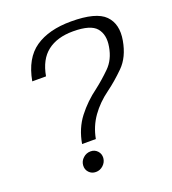

<svg xmlns="http://www.w3.org/2000/svg" viewBox="-128 -776 792 885"><g transform="rotate(-20 268.0 -334.0)"><path d="M175.5 -131.5Q188 -204 228.2 -256.2Q268.5 -308.5 324 -349Q361 -377.5 398.2 -414Q435.5 -450.5 445.5 -510.5Q455.5 -567 427.5 -600.5Q399.5 -634 313.5 -634Q235.5 -634 187.8 -597.2Q140 -560.5 126 -481.5H58.5Q78 -588.5 144.5 -634.2Q211 -680 320.5 -680Q443 -680 486 -636.5Q529 -593 515 -515Q501.5 -438.5 457.5 -395Q413.5 -351.5 371 -320.5Q320.5 -284 287.2 -237.2Q254 -190.5 243 -131.5ZM192 11.5Q171.5 11.5 158.2 -2.8Q145 -17 146.5 -37.5Q148 -58 163.8 -72.2Q179.5 -86.5 200.5 -86.5Q220.5 -86.5 233.8 -72.2Q247 -58 245.5 -37.5Q243.5 -17 228 -2.8Q212.5 11.5 192 11.5Z"/></g></svg>

Font: Anybody ExtraExpanded Light
Style: Italic
Weight: 300
Width: 8
Italic angle: -10°
Designer: Tyler Finck
Foundry: Etcetera Type Company
Version: Version 1.010; ttfautohint (v1.8.3) -l 8 -r 50 -G 200 -x 14 